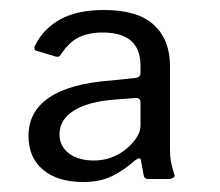

<svg xmlns="http://www.w3.org/2000/svg" viewBox="-20 -770 440 384"><path d="M188 -750Q256 -750 288 -720Q320 -690 320 -638V-473Q320 -458 321.5 -448.5Q323 -439 328 -423Q331 -417 326.5 -414.5Q322 -412 316 -412H278Q272 -412 270 -414Q268 -416 267 -421L262 -449Q261 -457 251 -450Q226 -428 202.5 -417Q179 -406 147 -406Q95 -406 66 -430.5Q37 -455 37 -498Q37 -547 78.5 -575Q120 -603 202 -609L250 -614Q261 -615 261 -624V-639Q261 -705 185 -705Q158 -705 138 -695.5Q118 -686 101 -660Q98 -655 91 -657L51 -669Q49 -670 49 -673.5Q49 -677 50 -679Q67 -713 101 -731.5Q135 -750 188 -750ZM99 -501Q99 -478 117.5 -463.5Q136 -449 168 -449Q207 -449 237 -476Q248 -486 254.5 -497Q261 -508 261 -519V-564Q261 -575 251 -574L211 -571Q157 -567 128 -549Q99 -531 99 -501Z"/></svg>

Font: Libre Franklin
Style: Regular
Weight: 400
Designer: Pablo Impallari, Rodrigo Fuenzalida, Nhung Nguyen
Foundry: Impallari Type
Version: Version 3.000